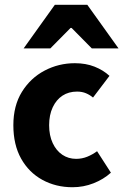

<svg xmlns="http://www.w3.org/2000/svg" viewBox="-20 -773 517 805"><path d="M284 12Q214 12 157.5 -19Q101 -50 68.5 -108Q36 -166 36 -248Q36 -330 72 -388Q108 -446 167 -477Q226 -508 294 -508Q340 -508 376.5 -493.5Q413 -479 439 -455L370 -364Q357 -375 340.5 -382Q324 -389 303 -389Q268 -389 242 -372Q216 -355 201 -323Q186 -291 186 -248Q186 -205 201 -173Q216 -141 241.5 -124Q267 -107 299 -107Q324 -107 346 -116Q368 -125 387 -139L445 -49Q414 -21 372 -4.5Q330 12 284 12ZM79 -570 210 -753H346L477 -570H365L280 -656H276L191 -570Z"/></svg>

Font: Source Sans 3 ExtraLight
Style: Bold
Weight: 700
Version: Version 3.052;hotconv 1.1.0;makeotfexe 2.6.0